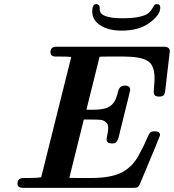

<svg xmlns="http://www.w3.org/2000/svg" viewBox="-20 -913 845 933"><path d="M64.9 -20Q64.9 -47.9 94.2 -47.9H113.8Q162.6 -47.9 180.2 -51.8L326.2 -636.2Q308.1 -638.2 271 -638.2H251Q225.1 -638.2 225.1 -659.2Q225.1 -686 253.9 -686H776.9Q804.7 -686 805.2 -664.1Q805.2 -661.1 801 -628.2Q796.9 -595.2 791.5 -547.1Q786.1 -499 783.2 -474.1Q781.2 -456.1 775.1 -450Q769 -443.8 752.9 -443.8Q737.8 -443.8 732.4 -449.5Q727.1 -455.1 727.1 -467.8Q727.1 -473.6 729 -494.9Q731 -516.1 731 -532.2Q731 -597.2 696.5 -617.7Q662.1 -638.2 581.1 -638.2H511.2Q472.2 -638.2 463.9 -637.2L399.9 -379.9H435.1Q498 -379.9 522 -402.8Q536.1 -416 543.5 -434.6Q550.8 -453.1 553 -465.6Q555.2 -478 563 -487.5Q570.8 -497.1 585.9 -497.1Q612.8 -497.1 612.8 -476.1Q612.8 -472.2 563 -272.9Q562 -268.1 559.6 -258.1Q557.1 -248 556.2 -244.6Q555.2 -241.2 552.5 -234.6Q549.8 -228 547.9 -226.1Q545.9 -224.1 543 -220.9Q540 -217.8 535.4 -216.8Q530.8 -215.8 524.9 -215.8Q498 -215.8 498 -234.9Q498 -240.7 502 -260.3Q505.9 -279.8 505.9 -292Q505.9 -310.1 494.4 -319.6Q482.9 -329.1 469 -330.6Q455.1 -332 426.8 -332H387.2L316.9 -48.8Q330.1 -47.9 355 -47.9H419.9Q525.9 -47.9 579.1 -79.1Q601.1 -92.3 618.7 -109.6Q636.2 -127 652.6 -156Q668.9 -185.1 676 -200Q683.1 -214.8 700.2 -252.9Q706.1 -266.1 711.9 -270.5Q717.8 -274.9 732.9 -274.9Q757.8 -274.9 757.8 -255.9Q757.8 -252 661.1 -22Q655.3 -7.8 649.2 -3.9Q643.1 0 627.9 0H94.2Q64.9 0 64.9 -20ZM428.2 -857.9Q428.2 -893.1 448.2 -893.1Q454.1 -893.1 459.5 -888.4Q464.8 -883.8 464.8 -873V-866.2Q464.8 -824.2 576.2 -824.2Q624 -824.2 655.5 -831.1Q687 -837.9 699.5 -847.9Q711.9 -857.9 718 -868.4Q724.1 -878.9 728.5 -886Q732.9 -893.1 742.2 -893.1Q759.3 -893.1 758.8 -875Q758.8 -840.8 707.3 -802.5Q655.8 -764.2 570.8 -764.2Q507.8 -764.2 468 -789.6Q428.2 -814.9 428.2 -857.9Z"/></svg>

Font: CMU Serif
Style: BoldItalic
Weight: 700
Italic angle: -14.04°
Version: Version 0.7.0